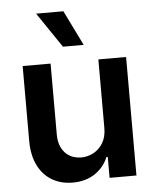

<svg xmlns="http://www.w3.org/2000/svg" viewBox="-54 -804 690 856"><g transform="rotate(-5 291.0 -375.5)"><path d="M398.4 -530.3H522.5V0H402.3V-93.8H396.5Q377.4 -47.9 336.2 -20.5Q294.9 6.8 237.3 6.8Q185.1 6.8 145 -16.6Q105 -40 82.5 -85Q60.1 -129.9 59.6 -192.4V-530.3H184.6V-211.9Q184.6 -178.7 197 -153.6Q209.5 -128.4 232.2 -115Q254.9 -101.6 285.2 -101.6Q313.5 -101.6 339.6 -115.5Q365.7 -129.4 382.1 -156.7Q398.4 -184.1 398.4 -222.7ZM139.6 -757.8H261.7L338.9 -600.6H246.1Z"/></g></svg>

Font: WEMIX Pretendard SemiBold
Style: Regular
Weight: 600
Designer: Base glyphs from Inter by Rasmus Andersson; Hangeul glyphs from Noto Sans CJK(Source Han Sans) by Jang Soo-young and Kan
Foundry: Kil Hyung-jin
Version: Version 1.000